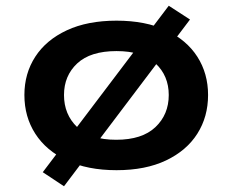

<svg xmlns="http://www.w3.org/2000/svg" viewBox="-20 -583 811 669"><path d="M386 10Q285 10 213 -24Q141 -58 103 -117Q65 -176 65 -252Q65 -327 103 -385.5Q141 -444 213 -477.5Q285 -511 386 -511Q487 -511 558.5 -477.5Q630 -444 667.5 -385.5Q705 -327 705 -252Q705 -176 667.5 -117Q630 -58 558.5 -24Q487 10 386 10ZM385 -96Q475 -96 521.5 -140Q568 -184 568 -252Q568 -319 522 -362Q476 -405 386 -405Q295 -405 249 -362Q203 -319 203 -252Q203 -184 249 -140Q295 -96 385 -96ZM203 66 129 17 568 -563 642 -515Z"/></svg>

Font: Nunito Sans 7pt Expanded
Style: Bold
Weight: 700
Width: 7
Designer: Vernon Adams
Foundry: Vernon Adams
Version: Version 3.101;gftools[0.9.27]